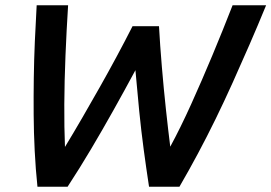

<svg xmlns="http://www.w3.org/2000/svg" viewBox="-20 -713 1036 733"><path d="M123 0Q116 -67 112.5 -136.5Q109 -206 108.5 -275.5Q108 -345 109 -415Q110 -485 113 -554.5Q116 -624 120 -693H240Q234 -598 230 -501Q226 -404 225.5 -315Q225 -226 228 -152Q262 -208 295 -265Q328 -322 360.5 -379.5Q393 -437 424.5 -495.5Q456 -554 486 -613H587Q591 -540 598 -457Q605 -374 613.5 -295Q622 -216 630 -153Q669 -225 709.5 -314.5Q750 -404 790.5 -501Q831 -598 868 -693H996Q964 -615 932 -541.5Q900 -468 868 -397Q836 -326 803 -258.5Q770 -191 735.5 -126.5Q701 -62 665 0H549Q538 -72 528.5 -143Q519 -214 511.5 -289Q504 -364 497 -445Q455 -367 413 -292Q371 -217 328 -144.5Q285 -72 238 0Z"/></svg>

Font: Ubuntu Sans SemiBold
Style: Italic
Weight: 600
Italic angle: -13.5°
Designer: Dalton Maag Ltd
Foundry: Dalton Maag Ltd
Version: Version 1.006